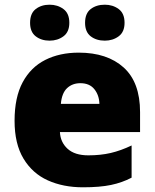

<svg xmlns="http://www.w3.org/2000/svg" viewBox="-20 -787 658 817"><path d="M315 -563Q436 -563 506 -500Q576 -437 576 -310V-225H235Q237 -182 267.5 -154Q298 -126 356 -126Q408 -126 451 -136Q494 -146 540 -168V-31Q500 -10 452.5 0Q405 10 333 10Q249 10 183.5 -19.5Q118 -49 80 -112Q42 -175 42 -273Q42 -373 76.5 -437Q111 -501 172.5 -532Q234 -563 315 -563ZM322 -433Q288 -433 265.5 -412Q243 -391 239 -345H403Q402 -382 381.5 -407.5Q361 -433 322 -433ZM108 -690Q108 -730 132 -748.5Q156 -767 191 -767Q225 -767 250 -748.5Q275 -730 275 -690Q275 -651 250 -632.5Q225 -614 191 -614Q156 -614 132 -632.5Q108 -651 108 -690ZM342 -690Q342 -730 366 -748.5Q390 -767 426 -767Q460 -767 485 -748.5Q510 -730 510 -690Q510 -651 485 -632.5Q460 -614 426 -614Q390 -614 366 -632.5Q342 -651 342 -690Z"/></svg>

Font: Noto Sans Syriac Western Black
Style: Regular
Weight: 900
Designer: Patrick Giasson and the Monotype Design Team
Foundry: Monotype Imaging Inc.
Version: Version 3.000; ttfautohint (v1.8.4.7-5d5b)